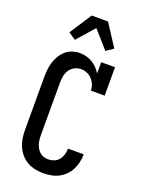

<svg xmlns="http://www.w3.org/2000/svg" viewBox="-179 -1059 858 1149"><g transform="rotate(20 250.0 -485.0)"><path d="M247 8Q221 8 194.5 2.5Q168 -3 144.5 -16.5Q121 -30 103.5 -50.5Q86 -71 75.5 -95.5Q65 -120 61 -146.5Q57 -173 57 -200V-535Q57 -559 59.5 -583.5Q62 -608 69.5 -631Q77 -654 89.5 -675Q102 -696 120.5 -712Q139 -728 162.5 -735.5Q186 -743 211 -743Q231 -743 251.5 -737.5Q272 -732 289.5 -721.5Q307 -711 321.5 -696Q336 -681 347 -663V-735H435V-554H347Q347 -574 339.5 -592.5Q332 -611 318.5 -625.5Q305 -640 286.5 -647.5Q268 -655 248 -655Q227 -655 207.5 -644.5Q188 -634 176.5 -616.5Q165 -599 161 -577.5Q157 -556 157 -535V-200Q157 -186 158.5 -172Q160 -158 164.5 -144.5Q169 -131 176.5 -118.5Q184 -106 195 -97Q206 -88 219.5 -84Q233 -80 247 -80Q266 -80 284 -87Q302 -94 314 -109Q326 -124 331.5 -142.5Q337 -161 337 -180V-181H437V-179Q437 -154 431.5 -129.5Q426 -105 414.5 -82.5Q403 -60 385 -42Q367 -24 344.5 -12.5Q322 -1 297 3.5Q272 8 247 8ZM153 -807 107 -838 198 -978H302L393 -838L347 -807L250 -917Z"/></g></svg>

Font: Iosevka Curly Slab Semibold
Style: Regular
Weight: 600
Monospace: yes
Designer: Belleve Invis
Foundry: Belleve Invis
Version: Version 22.1.2; ttfautohint (v1.8.4)